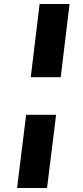

<svg xmlns="http://www.w3.org/2000/svg" viewBox="-20 -830 415 955"><path d="M177 -810H326L282 -446H133ZM110 -259H259L214 105H65Z"/></svg>

Font: Szlgxwxxxixliatcpuztgldltzi
Style: Regular
Weight: 700
Italic angle: -8°
Designer: Carrois Corporate & Edenspiekermann
Foundry: Carrois Corporate GbR & Edenspiekermann AG
Version: Version 2.001